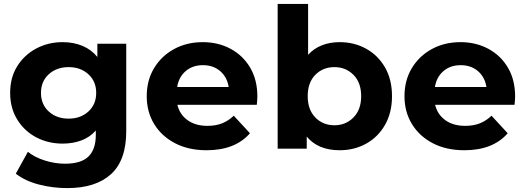

<svg xmlns="http://www.w3.org/2000/svg" viewBox="-20 -762 2692 984"><path d="M325 202Q249 202 178.5 183.5Q108 165 61 128L123 16Q157 44 209.5 60.5Q262 77 313 77Q396 77 433.5 40Q471 3 471 -70V-93Q441 -59 397.5 -42.5Q354 -26 301 -26Q227 -26 166 -58Q105 -90 68.5 -149Q32 -208 32 -286Q32 -365 68.5 -423Q105 -481 166 -513.5Q227 -546 301 -546Q357 -546 402.5 -527Q448 -508 479 -470V-538H627V-90Q627 60 548.5 131Q470 202 325 202ZM332 -154Q393 -154 433 -190.5Q473 -227 473 -286Q473 -345 433 -381.5Q393 -418 332 -418Q270 -418 230 -381.5Q190 -345 190 -286Q190 -227 230 -190.5Q270 -154 332 -154Z M1039 8Q946 8 877 -28Q808 -64 770 -126.5Q732 -189 732 -269Q732 -350 769.5 -412.5Q807 -475 872 -510.5Q937 -546 1019 -546Q1098 -546 1161.5 -512Q1225 -478 1262 -415.5Q1299 -353 1299 -267Q1299 -258 1298 -246.5Q1297 -235 1296 -225H889Q901 -175 941.5 -146Q982 -117 1043 -117Q1086 -117 1118.5 -130Q1151 -143 1178 -169L1261 -79Q1185 8 1039 8ZM888 -316H1152Q1144 -367 1108.5 -397.5Q1073 -428 1020 -428Q967 -428 931.5 -397.5Q896 -367 888 -316Z M1721 8Q1610 8 1552 -62V0H1403V-742H1559V-481Q1589 -514 1630 -530Q1671 -546 1721 -546Q1796 -546 1857 -512Q1918 -478 1953.5 -416Q1989 -354 1989 -269Q1989 -185 1953.5 -122.5Q1918 -60 1857 -26Q1796 8 1721 8ZM1694 -120Q1752 -120 1791.5 -160Q1831 -200 1831 -269Q1831 -339 1791.5 -378.5Q1752 -418 1694 -418Q1635 -418 1596 -378.5Q1557 -339 1557 -269Q1557 -200 1596 -160Q1635 -120 1694 -120Z M2360 8Q2267 8 2198 -28Q2129 -64 2091 -126.5Q2053 -189 2053 -269Q2053 -350 2090.5 -412.5Q2128 -475 2193 -510.5Q2258 -546 2340 -546Q2419 -546 2482.5 -512Q2546 -478 2583 -415.5Q2620 -353 2620 -267Q2620 -258 2619 -246.5Q2618 -235 2617 -225H2210Q2222 -175 2262.5 -146Q2303 -117 2364 -117Q2407 -117 2439.5 -130Q2472 -143 2499 -169L2582 -79Q2506 8 2360 8ZM2209 -316H2473Q2465 -367 2429.5 -397.5Q2394 -428 2341 -428Q2288 -428 2252.5 -397.5Q2217 -367 2209 -316Z"/></svg>

Font: Montserrat
Style: Bold
Weight: 700
Designer: Julieta Ulanovsky
Foundry: Julieta Ulanovsky
Version: Version 9.000; ttfautohint (v1.8.4.7-5d5b)